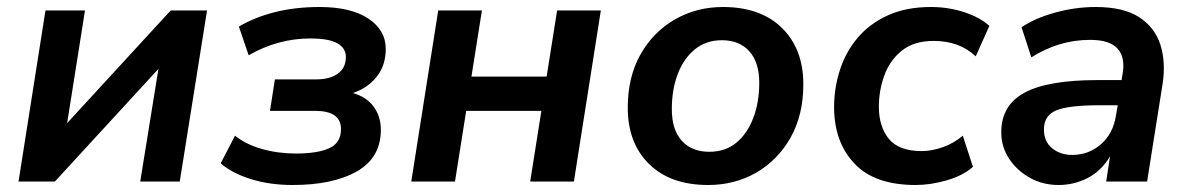

<svg xmlns="http://www.w3.org/2000/svg" viewBox="-20 -519 3408 549"><path d="M33 0 110 -489H223L172 -167L468 -489H572L494 0H381L433 -322L137 0Z M817 10Q751 10 697 -7Q643 -24 611 -52L652 -131Q683 -106 729 -93Q775 -80 826 -80Q887 -80 921 -95Q955 -110 955 -150Q955 -202 881 -202H752L766 -292H884Q923 -292 946 -308.5Q969 -325 969 -356Q969 -381 945 -395Q921 -409 867 -409Q775 -409 691 -361L663 -443Q709 -470 767 -484.5Q825 -499 894 -499Q983 -499 1033 -466Q1083 -433 1083 -379Q1083 -332 1057 -299.5Q1031 -267 989 -253Q1028 -242 1048.5 -214Q1069 -186 1069 -148Q1069 -68 1000.5 -29Q932 10 817 10Z M1156 0 1233 -489H1358L1328 -300H1543L1573 -489H1698L1621 0H1496L1528 -202H1313L1281 0Z M2005 10Q1897 10 1836 -50Q1775 -110 1775 -211Q1775 -299 1811.5 -363.5Q1848 -428 1910 -463.5Q1972 -499 2047 -499Q2155 -499 2216 -439Q2277 -379 2277 -278Q2277 -190 2240.5 -125.5Q2204 -61 2142.5 -25.5Q2081 10 2005 10ZM2008 -85Q2054 -85 2085.5 -111Q2117 -137 2134 -182Q2151 -227 2151 -282Q2151 -341 2122.5 -372.5Q2094 -404 2044 -404Q1999 -404 1967 -378Q1935 -352 1918 -307.5Q1901 -263 1901 -207Q1901 -148 1929.5 -116.5Q1958 -85 2008 -85Z M2598 10Q2481 10 2423 -51.5Q2365 -113 2365 -213Q2365 -267 2381.5 -318.5Q2398 -370 2432 -410.5Q2466 -451 2518.5 -475Q2571 -499 2642 -499Q2691 -499 2736 -484.5Q2781 -470 2809 -445L2770 -358Q2723 -402 2650 -402Q2593 -402 2558.5 -374Q2524 -346 2508.5 -303Q2493 -260 2493 -214Q2493 -157 2521.5 -122Q2550 -87 2616 -87Q2644 -87 2675.5 -98Q2707 -109 2733 -131L2762 -42Q2734 -17 2687.5 -3.5Q2641 10 2598 10Z M3007 10Q2962 10 2925 -10.5Q2888 -31 2865.5 -65Q2843 -99 2843 -141Q2843 -218 2909.5 -254Q2976 -290 3118 -290H3187L3190 -308Q3198 -355 3175.5 -380Q3153 -405 3097 -405Q3008 -405 2929 -355L2901 -441Q2939 -467 2997 -483Q3055 -499 3113 -499Q3192 -499 3237 -470Q3282 -441 3298 -391Q3314 -341 3304 -277L3260 0H3143L3154 -72Q3129 -30 3090 -10Q3051 10 3007 10ZM3046 -76Q3093 -76 3128 -106.5Q3163 -137 3171 -189L3176 -218H3124Q3036 -218 3000.5 -203.5Q2965 -189 2965 -149Q2965 -114 2988.5 -95Q3012 -76 3046 -76Z"/></svg>

Font: Nunito Sans
Style: Bold Italic
Weight: 700
Italic angle: -9°
Designer: Vernon Adams
Foundry: Vernon Adams
Version: Version 3.006; ttfautohint (v1.8.3)